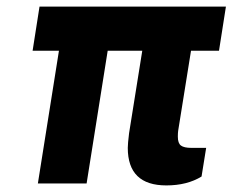

<svg xmlns="http://www.w3.org/2000/svg" viewBox="-20 -557 706 583"><path d="M368 -108Q368 -121 372 -153L412 -403H307L243 0H95L159 -403H79L100 -537H666L645 -403H560L521 -160Q520 -153 520 -142Q520 -122 529.5 -115Q539 -108 561 -108H606L592 -21Q548 6 485 6Q368 6 368 -108Z"/></svg>

Font: Exo
Style: Bold Italic
Weight: 700
Italic angle: -9°
Designer: Natanael Gama
Foundry: Natanael Gama
Version: Version 1.500; ttfautohint (v1.6)